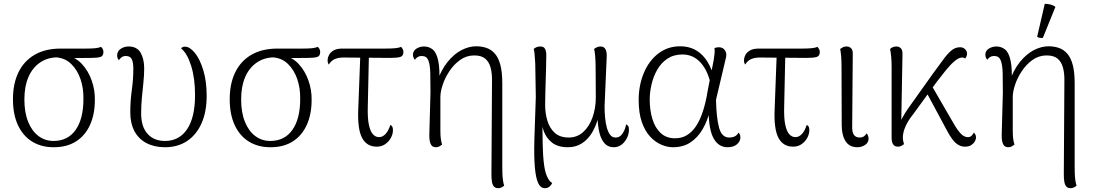

<svg xmlns="http://www.w3.org/2000/svg" viewBox="-20 -760 5738 1008"><path d="M262 13Q197 13 149 -16.5Q101 -46 74.5 -102.5Q48 -159 48 -239Q48 -321 77 -380.5Q106 -440 162 -472.5Q218 -505 299 -505H433Q463 -505 481.5 -507Q500 -509 510 -514Q514 -511 518.5 -504Q523 -497 523 -487Q523 -466 507.5 -461Q492 -456 459 -456L341 -455L284 -459Q230 -459 190 -431.5Q150 -404 129 -355Q108 -306 108 -238Q108 -169 128 -120Q148 -71 182.5 -45.5Q217 -20 261 -20Q336 -20 377 -78Q418 -136 418 -240Q419 -297 402.5 -345Q386 -393 353.5 -424.5Q321 -456 273 -459L333 -467Q378 -459 411 -423Q444 -387 461.5 -337Q479 -287 478 -235Q478 -160 452.5 -104Q427 -48 379 -17.5Q331 13 262 13Z M846 13Q790 13 748.5 -9Q707 -31 685.5 -72Q664 -113 664 -170Q664 -230 672 -287Q680 -344 680 -400Q680 -432 672 -449Q664 -466 640 -466Q627 -466 618 -459Q609 -452 604 -444Q595 -455 595 -469Q595 -491 613.5 -503.5Q632 -516 655 -516Q699 -516 718 -483.5Q737 -451 737 -401Q737 -366 733 -328Q729 -290 725 -248.5Q721 -207 721 -164Q721 -95 754.5 -57.5Q788 -20 846 -20Q921 -20 962.5 -82Q1004 -144 1004 -261Q1004 -350 983 -416Q962 -482 931 -505Q935 -515 951 -515Q976 -515 1002.5 -483Q1029 -451 1047 -392.5Q1065 -334 1065 -257Q1065 -173 1038 -112.5Q1011 -52 962 -19.5Q913 13 846 13Z M1400 13Q1335 13 1287 -16.5Q1239 -46 1212.5 -102.5Q1186 -159 1186 -239Q1186 -321 1215 -380.5Q1244 -440 1300 -472.5Q1356 -505 1437 -505H1571Q1601 -505 1619.5 -507Q1638 -509 1648 -514Q1652 -511 1656.5 -504Q1661 -497 1661 -487Q1661 -466 1645.5 -461Q1630 -456 1597 -456L1479 -455L1422 -459Q1368 -459 1328 -431.5Q1288 -404 1267 -355Q1246 -306 1246 -238Q1246 -169 1266 -120Q1286 -71 1320.5 -45.5Q1355 -20 1399 -20Q1474 -20 1515 -78Q1556 -136 1556 -240Q1557 -297 1540.5 -345Q1524 -393 1491.5 -424.5Q1459 -456 1411 -459L1471 -467Q1516 -459 1549 -423Q1582 -387 1599.5 -337Q1617 -287 1616 -235Q1616 -160 1590.5 -104Q1565 -48 1517 -17.5Q1469 13 1400 13Z M1958 10Q1905 10 1880.5 -37Q1856 -84 1861 -191L1872 -482H1917L1911 -204Q1909 -141 1916.5 -105.5Q1924 -70 1938 -55Q1952 -40 1970 -40Q1989 -40 2004.5 -57Q2020 -74 2029 -104Q2037 -101 2040 -94Q2043 -87 2043 -77Q2043 -56 2032 -36Q2021 -16 2002 -3Q1983 10 1958 10ZM1706 -421Q1700 -430 1700 -443Q1700 -457 1707.5 -471.5Q1715 -486 1732 -495.5Q1749 -505 1778 -505H2005Q2036 -505 2055.5 -507Q2075 -509 2086 -514Q2089 -511 2093.5 -503.5Q2098 -496 2098 -487Q2098 -466 2081.5 -461Q2065 -456 2029 -456Q1963 -456 1902.5 -457Q1842 -458 1783 -458Q1757 -458 1738 -450Q1719 -442 1706 -421Z M2596 228Q2580 228 2572.5 218.5Q2565 209 2562.5 193Q2560 177 2560 156L2563 -332Q2564 -375 2555.5 -405.5Q2547 -436 2527 -452.5Q2507 -469 2470 -469Q2429 -469 2396 -445.5Q2363 -422 2339.5 -386.5Q2316 -351 2304 -314.5Q2292 -278 2292 -251V-75Q2292 -46 2294.5 -29.5Q2297 -13 2301 -1Q2295 4 2287 8.5Q2279 13 2268 13Q2248 13 2240.5 -5Q2233 -23 2234 -56L2240 -274Q2240 -333 2239 -376Q2238 -419 2229 -442.5Q2220 -466 2195 -466Q2181 -466 2172 -460Q2163 -454 2158 -446Q2154 -451 2151 -458Q2148 -465 2148 -472Q2148 -493 2166 -504.5Q2184 -516 2206 -516Q2233 -516 2252.5 -499.5Q2272 -483 2281 -440Q2290 -397 2286 -318L2272 -324Q2295 -392 2329.5 -434.5Q2364 -477 2403 -497Q2442 -517 2480 -517Q2509 -517 2534 -508.5Q2559 -500 2578 -478.5Q2597 -457 2607 -419Q2617 -381 2617 -323V108Q2617 127 2617.5 147.5Q2618 168 2620.5 186Q2623 204 2627 214Q2624 218 2615 223Q2606 228 2596 228Z M2841 228Q2818 228 2805.5 201.5Q2793 175 2788 118Q2783 61 2785.5 -30Q2788 -121 2793 -251L2790 -428Q2788 -458 2786.5 -476Q2785 -494 2782 -503Q2787 -508 2796 -512Q2805 -516 2817 -516Q2835 -516 2841.5 -503.5Q2848 -491 2848 -472Q2848 -443 2847 -409.5Q2846 -376 2845 -341.5Q2844 -307 2843 -273Q2842 -239 2842 -208Q2842 -166 2853.5 -127Q2865 -88 2892 -63Q2919 -38 2966 -38Q3010 -38 3042 -67Q3074 -96 3091 -144.5Q3108 -193 3108 -249Q3108 -348 3107 -412.5Q3106 -477 3099 -503Q3107 -509 3115 -512.5Q3123 -516 3133 -516Q3152 -516 3159.5 -500Q3167 -484 3165 -458L3154 -202Q3154 -174 3156.5 -145Q3159 -116 3165.5 -91.5Q3172 -67 3183 -52.5Q3194 -38 3212 -38Q3229 -38 3240 -49Q3251 -60 3258 -76.5Q3265 -93 3267 -107Q3272 -105 3277 -99.5Q3282 -94 3282 -79Q3282 -56 3271 -34.5Q3260 -13 3242.5 0Q3225 13 3202 13Q3172 13 3153.5 -8Q3135 -29 3126.5 -65Q3118 -101 3117 -147H3122Q3110 -100 3088.5 -64Q3067 -28 3035 -7.5Q3003 13 2962 13Q2909 13 2878.5 -11Q2848 -35 2835 -71Q2822 -107 2819 -144H2827Q2828 -71 2829 -6.5Q2830 58 2836.5 106Q2843 154 2858 178Q2863 188 2869 193Q2875 198 2879 201Q2875 211 2865 219.5Q2855 228 2841 228Z M3513 13Q3483 13 3451.5 -0.5Q3420 -14 3393 -43Q3366 -72 3349.5 -119.5Q3333 -167 3333 -235Q3333 -311 3359.5 -375.5Q3386 -440 3435.5 -478.5Q3485 -517 3551 -517Q3593 -517 3626 -500.5Q3659 -484 3683.5 -451.5Q3708 -419 3724 -369L3709 -326Q3694 -393 3656 -433.5Q3618 -474 3563 -474Q3517 -474 3484 -452Q3451 -430 3430.5 -394Q3410 -358 3400.5 -316.5Q3391 -275 3391 -237Q3391 -182 3405 -135.5Q3419 -89 3448.5 -61.5Q3478 -34 3524 -34Q3560 -34 3586.5 -50.5Q3613 -67 3631.5 -94Q3650 -121 3662.5 -154Q3675 -187 3683 -220.5Q3691 -254 3695 -282L3727 -445Q3730 -465 3731.5 -479Q3733 -493 3731 -507Q3734 -509 3740.5 -510.5Q3747 -512 3753 -512Q3769 -512 3779 -503.5Q3789 -495 3792 -482Q3795 -469 3790 -452L3739 -236Q3741 -142 3755 -90Q3769 -38 3808 -38Q3825 -38 3837.5 -44Q3850 -50 3857 -64Q3867 -55 3867 -38Q3867 -18 3849 -2.5Q3831 13 3800 13Q3753 13 3727 -32.5Q3701 -78 3700 -181L3706 -175Q3694 -126 3669.5 -83Q3645 -40 3606.5 -13.5Q3568 13 3513 13Z M4144 10Q4091 10 4066.5 -37Q4042 -84 4047 -191L4058 -482H4103L4097 -204Q4095 -141 4102.5 -105.5Q4110 -70 4124 -55Q4138 -40 4156 -40Q4175 -40 4190.5 -57Q4206 -74 4215 -104Q4223 -101 4226 -94Q4229 -87 4229 -77Q4229 -56 4218 -36Q4207 -16 4188 -3Q4169 10 4144 10ZM3892 -421Q3886 -430 3886 -443Q3886 -457 3893.5 -471.5Q3901 -486 3918 -495.5Q3935 -505 3964 -505H4191Q4222 -505 4241.5 -507Q4261 -509 4272 -514Q4275 -511 4279.5 -503.5Q4284 -496 4284 -487Q4284 -466 4267.5 -461Q4251 -456 4215 -456Q4149 -456 4088.5 -457Q4028 -458 3969 -458Q3943 -458 3924 -450Q3905 -442 3892 -421Z M4482 13Q4439 13 4419 -19Q4399 -51 4399 -103L4398 -408Q4398 -442 4396 -465Q4394 -488 4391 -503Q4399 -509 4406.5 -512.5Q4414 -516 4425 -516Q4439 -516 4448.5 -506.5Q4458 -497 4457 -475L4454 -98Q4453 -66 4463 -52Q4473 -38 4493 -38Q4506 -38 4514.5 -43.5Q4523 -49 4530 -60Q4535 -54 4537.5 -46.5Q4540 -39 4540 -32Q4540 -11 4521.5 1Q4503 13 4482 13Z M4694 10Q4677 10 4669 -2Q4661 -14 4661 -36V-408Q4661 -442 4658.5 -465Q4656 -488 4653 -503Q4659 -509 4667.5 -512.5Q4676 -516 4685 -516Q4700 -516 4709.5 -506.5Q4719 -497 4718 -475L4711 -83L4698 -80Q4700 -109 4716 -139Q4732 -169 4748 -191L4879 -375Q4907 -412 4929 -443Q4951 -474 4972.5 -493Q4994 -512 5020 -512Q5036 -512 5046.5 -502Q5057 -492 5057 -478Q5057 -471 5054 -464Q5051 -457 5048 -453Q5044 -455 5040.5 -456.5Q5037 -458 5031 -458Q5014 -458 4992 -439.5Q4970 -421 4946 -391.5Q4922 -362 4897 -329L4774 -160Q4759 -142 4746.5 -121Q4734 -100 4727 -78.5Q4720 -57 4720 -37Q4720 -27 4722 -19Q4724 -11 4726 -3Q4721 1 4713 5.5Q4705 10 4694 10ZM5046 10Q5027 10 5011 0.5Q4995 -9 4980.5 -28Q4966 -47 4952 -74L4836 -290L4863 -325L4987 -111Q5007 -76 5024.5 -58Q5042 -40 5061 -40Q5075 -40 5082 -48.5Q5089 -57 5093 -64Q5097 -60 5100.5 -54Q5104 -48 5104 -39Q5104 -28 5097.5 -17Q5091 -6 5078.5 2Q5066 10 5046 10Z M5601 228Q5585 228 5577.5 218.5Q5570 209 5567.5 193Q5565 177 5565 156L5568 -332Q5569 -375 5560.5 -405.5Q5552 -436 5532 -452.5Q5512 -469 5475 -469Q5434 -469 5401 -445.5Q5368 -422 5344.5 -386.5Q5321 -351 5309 -314.5Q5297 -278 5297 -251V-75Q5297 -46 5299.5 -29.5Q5302 -13 5306 -1Q5300 4 5292 8.5Q5284 13 5273 13Q5253 13 5245.5 -5Q5238 -23 5239 -56L5245 -274Q5245 -333 5244 -376Q5243 -419 5234 -442.5Q5225 -466 5200 -466Q5186 -466 5177 -460Q5168 -454 5163 -446Q5159 -451 5156 -458Q5153 -465 5153 -472Q5153 -493 5171 -504.5Q5189 -516 5211 -516Q5238 -516 5257.5 -499.5Q5277 -483 5286 -440Q5295 -397 5291 -318L5277 -324Q5300 -392 5334.5 -434.5Q5369 -477 5408 -497Q5447 -517 5485 -517Q5514 -517 5539 -508.5Q5564 -500 5583 -478.5Q5602 -457 5612 -419Q5622 -381 5622 -323V108Q5622 127 5622.5 147.5Q5623 168 5625.5 186Q5628 204 5632 214Q5629 218 5620 223Q5611 228 5601 228ZM5455 -561Q5449 -560 5439 -561.5Q5429 -563 5425 -567L5465 -740Q5481 -740 5496 -736Q5511 -732 5521 -724Z"/></svg>

Font: Arima Thin Light
Style: Regular
Weight: 300
Version: Version 1.100